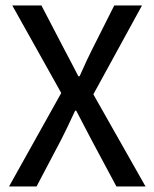

<svg xmlns="http://www.w3.org/2000/svg" viewBox="-20 -675 559 695"><path d="M24.4 -655.3H129.9L213.4 -495.1L238.3 -447.8Q244.1 -436 263.7 -398.9H268.1Q298.3 -466.8 313 -495.1L393.6 -655.3H494.1L317.9 -333.5L506.8 0H401.4L311 -168.9Q277.3 -232.9 255.9 -274.4H252Q220.2 -205.6 201.2 -168.9L112.3 0H12.7L201.7 -338.4Z"/></svg>

Font: Varta SemiBold
Style: Regular
Weight: 600
Designer: Joana Correia, Viktoriya Grabowska, Eben Sorkin
Foundry: Sorkin Type
Version: Version 1.003; ttfautohint (v1.3) -l 8 -r 24 -G 200 -x 12 -H